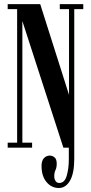

<svg xmlns="http://www.w3.org/2000/svg" viewBox="-20 -720 443 936"><path d="M17.5 0V-24.5H63.5V-675.5H17.5V-700H176L316.5 -257.5V-675.5H271.5V-700H386V-675.5H342V53.5Q342 125 321.2 160.8Q300.5 196.5 267 196.5Q231 196.5 206.8 167.5Q182.5 138.5 182.5 89Q182.5 63.5 194.2 51Q206 38.5 222.5 38.5Q235.5 38.5 246 47.2Q256.5 56 256.5 78Q256.5 97 250.5 109.2Q244.5 121.5 244.5 138.5Q244.5 152.5 250.8 162.2Q257 172 269 172Q295 172 305.2 137Q315.5 102 315.5 57.5V0H289L89 -617.5V-24.5H136.5V0Z"/></svg>

Font: Imbue 50pt SemiBold
Style: Regular
Weight: 600
Designer: Tyler Finck
Foundry: Etcetera Type Company
Version: Version 1.102; ttfautohint (v1.8.3)